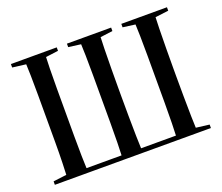

<svg xmlns="http://www.w3.org/2000/svg" viewBox="-111 -828 1148 992"><g transform="rotate(-20 462.5 -332.0)"><path d="M105 0Q107 -40 108.5 -93Q110 -146 110 -203.5Q110 -261 110 -313V-357Q110 -409 110 -464.5Q110 -520 109 -572Q108 -624 106 -664H217Q215 -624 214 -572Q213 -520 213 -464.5Q213 -409 213 -357V-313Q213 -261 213 -203.5Q213 -146 214 -93Q215 -40 217 0ZM408 0Q410 -40 411 -93Q412 -146 412 -203.5Q412 -261 412 -313V-357Q412 -409 412 -464.5Q412 -520 411 -572Q410 -624 408 -664H517Q515 -624 514 -572.5Q513 -521 512.5 -465Q512 -409 512 -357V-313Q512 -261 512.5 -203.5Q513 -146 514 -93Q515 -40 517 0ZM707 0Q709 -40 710 -93Q711 -146 711 -203.5Q711 -261 711 -313V-357Q711 -409 711 -464.5Q711 -520 710 -572Q709 -624 707 -664H819Q817 -624 816 -572Q815 -520 814.5 -464.5Q814 -409 814 -357V-313Q814 -261 814.5 -203.5Q815 -146 816 -93Q817 -40 819 0ZM33 -645V-664H285V-645L186 -632H137ZM341 -645V-664H584V-645L485 -632H439ZM640 -645V-664H891V-645L787 -632H738ZM33 0V-19L137 -32H186L190 0ZM734 0 738 -32H787L891 -19V0ZM160 0V-25H765V0Z"/></g></svg>

Font: Source Serif 4 60pt SemiBold
Style: Regular
Weight: 600
Version: Version 4.004;hotconv 1.0.116;makeotfexe 2.5.65601